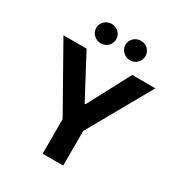

<svg xmlns="http://www.w3.org/2000/svg" viewBox="-215 -1091 1155 1236"><g transform="rotate(30 362.0 -473.0)"><path d="M20.6 -727.3H192.8L358.7 -414.1H365.8L531.6 -727.3H703.8L438.6 -257.1V0H285.9V-257.1ZM471.2 -946.4Q486.5 -946.4 500 -940.9Q513.5 -935.4 523.4 -925.8Q533.4 -916.2 539.2 -903.1Q545.1 -889.9 545.1 -874.3Q545.1 -859 539.2 -845.7Q533.4 -832.4 523.3 -822.6Q513.1 -812.9 499.6 -807.4Q486.2 -801.8 471.2 -801.8Q456.3 -801.8 442.8 -807.5Q429.3 -813.2 419 -823Q408.7 -832.7 402.7 -845.9Q396.7 -859 396.7 -874.3Q396.7 -889.9 402.7 -903.1Q408.7 -916.2 418.9 -925.8Q429 -935.4 442.5 -940.9Q456 -946.4 471.2 -946.4ZM253.9 -946.4Q269.2 -946.4 282.7 -940.9Q296.2 -935.4 306.1 -925.8Q316.1 -916.2 321.9 -903.1Q327.8 -889.9 327.8 -874.3Q327.8 -859 321.9 -845.7Q316.1 -832.4 305.9 -822.6Q295.8 -812.9 282.3 -807.4Q268.8 -801.8 253.9 -801.8Q239 -801.8 225.5 -807.5Q212 -813.2 201.7 -823Q191.4 -832.7 185.4 -845.9Q179.3 -859 179.3 -874.3Q179.3 -889.9 185.4 -903.1Q191.4 -916.2 201.5 -925.8Q211.6 -935.4 225.1 -940.9Q238.6 -946.4 253.9 -946.4Z"/></g></svg>

Font: Inter P
Style: Bold
Weight: 700
Designer: Rasmus Andersson
Foundry: rsms
Version: Version 3.018;git-588b23468